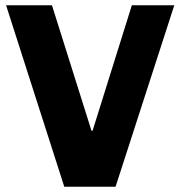

<svg xmlns="http://www.w3.org/2000/svg" viewBox="-20 -706 682 726"><path d="M223 0 3 -686H176.5L326 -211.5H330L478.5 -686H639L417 0Z"/></svg>

Font: Chivo Medium
Style: Regular
Weight: 500
Designer: Hector Gatti
Foundry: Omnibus-Type
Version: Version 2.002